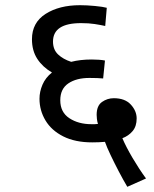

<svg xmlns="http://www.w3.org/2000/svg" viewBox="-20 -652 591 739"><path d="M470 67Q454 40 437 7.5Q420 -25 405.5 -55.5Q391 -86 384 -106Q372 -105 359.5 -104.5Q347 -104 335 -104Q269 -104 223.5 -127Q178 -150 155 -188.5Q132 -227 132 -272Q132 -299 143.5 -326Q155 -353 180 -373Q144 -394 123.5 -425.5Q103 -457 103 -501Q103 -565 155.5 -598.5Q208 -632 288 -632Q314 -632 345.5 -629Q377 -626 391 -622L385 -552Q367 -556 344.5 -559.5Q322 -563 292 -563Q184 -563 184 -492Q184 -461 203.5 -442.5Q223 -424 254 -414Q289 -423 333 -423Q347 -423 361 -422Q375 -421 384 -419L377 -350Q367 -351 354 -351.5Q341 -352 324 -352Q274 -352 243 -331Q212 -310 212 -266Q212 -220 247 -197Q282 -174 332 -174Q338 -174 344.5 -174Q351 -174 357 -175Q354 -185 353 -194.5Q352 -204 352 -210Q352 -245 372.5 -259.5Q393 -274 418 -274Q461 -274 483.5 -249.5Q506 -225 506 -196Q506 -166 490.5 -147.5Q475 -129 451 -120Q465 -87 490 -44.5Q515 -2 542 35Z"/></svg>

Font: Noto Sans
Style: Italic
Weight: 400
Italic angle: -12°
Designer: Monotype Design Team
Foundry: Monotype Imaging Inc.
Version: Version 2.013; ttfautohint (v1.8.4.7-5d5b)